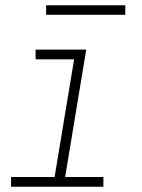

<svg xmlns="http://www.w3.org/2000/svg" viewBox="-20 -708 540 728"><path d="M22 0V-37H187L261 -483H115V-520H307L227 -37H372V0ZM455 -652H155V-688H455Z"/></svg>

Font: Iosevka SS04 Extralight
Style: Italic
Weight: 200
Italic angle: -9°
Monospace: yes
Designer: Belleve Invis
Foundry: Belleve Invis
Version: Version 19.0.0; ttfautohint (v1.8.4)